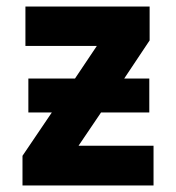

<svg xmlns="http://www.w3.org/2000/svg" viewBox="-20 -569 540 589"><path d="M49 0H451V-122H221L290 -224H438V-328H361L439 -445V-549H58V-428H277L210 -328H67V-224H139L49 -91Z"/></svg>

Font: Noto Sans Mono ExtraCondensed ExtraBold
Style: Regular
Weight: 800
Width: 2
Designer: Monotype Design Team
Foundry: Monotype Imaging Inc.
Version: Version 2.014